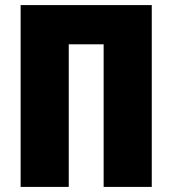

<svg xmlns="http://www.w3.org/2000/svg" viewBox="-20 -734 676 754"><path d="M61 -714H576V0H387V-560H250V0H61Z"/></svg>

Font: Noto Sans Display Black Narrow
Style: Regular
Weight: 900
Width: 4
Designer: Monotype Design team
Foundry: Monotype Imaging Inc.
Version: Version 1.000